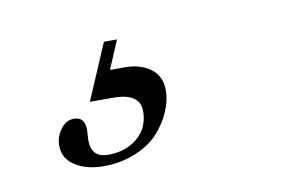

<svg xmlns="http://www.w3.org/2000/svg" viewBox="-38 -60 516 332"><g transform="rotate(-10 220.0 106.0)"><path d="M182.1 0 161.1 49.8H187Q214.4 49.8 232.2 63Q250 76.2 250 101.1Q250 118.7 242.2 137.2Q234.4 155.8 219.5 172.9Q204.6 189.9 178.7 200.9Q152.8 211.9 121.1 211.9Q92.3 211.9 72 199.2Q51.8 186.5 51.8 163.1Q51.8 148.4 61.3 135.3Q70.8 122.1 85 122.1Q104 122.1 104 145Q104 147.9 103.5 154.1Q103 160.2 103 163.1Q103 193.8 132.8 193.8Q164.1 193.8 184.6 176.3Q205.1 158.7 205.1 129.9Q205.1 98.1 158.2 98.1H117.2L159.2 0Z"/></g></svg>

Font: Flanker Steampunk
Style: Italic
Weight: 400
Italic angle: -12°
Designer: Alexey Kryukov, Leonardo Di Lena
Foundry: Alexey Kryukov, Leonardo Di Lena
Version: 1.210